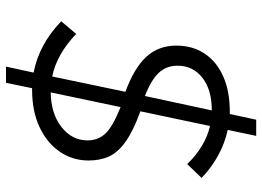

<svg xmlns="http://www.w3.org/2000/svg" viewBox="-137 -670 874 640"><g transform="rotate(90 300.0 -350.0)"><path d="M202 67 222 -25Q128 -43 51 -117L93 -167Q161 -102 235 -87L286 -331Q207 -360 169.5 -400.5Q132 -441 132 -501Q132 -554 158 -594Q184 -634 233.5 -656.5Q283 -679 353 -679Q355 -679 357 -679Q359 -679 360 -679L379 -767H433L413 -672Q456 -663 497.5 -640.5Q539 -618 573 -585L527 -537Q499 -566 467 -585.5Q435 -605 400 -613L351 -381Q417 -357 452.5 -331.5Q488 -306 501.5 -276.5Q515 -247 515 -208Q515 -155 485.5 -112Q456 -69 403 -44.5Q350 -20 280 -20Q279 -20 277.5 -20Q276 -20 274 -20L256 67ZM300 -396 348 -619Q279 -619 239 -587.5Q199 -556 199 -505Q199 -468 222.5 -442.5Q246 -417 300 -396ZM288 -82Q359 -83 403.5 -118Q448 -153 448 -205Q448 -239 426 -263.5Q404 -288 337 -315Z"/></g></svg>

Font: Red Hat Mono
Style: Italic
Weight: 400
Italic angle: -12°
Monospace: yes
Designer: Pentagram, MCKL
Foundry: MCKL
Version: Version 1.030